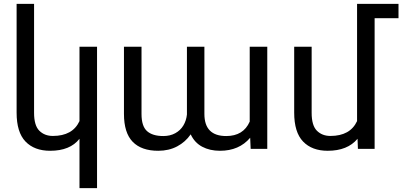

<svg xmlns="http://www.w3.org/2000/svg" viewBox="-20 -770 2081 993"><path d="M391.1 203.1V-52.2Q342.8 9.8 239.3 9.8Q157.7 9.8 111.8 -38.1Q65.9 -85.9 65.9 -187.5V-750H156.2V-186.5Q156.2 -121.1 183.3 -94Q210.4 -66.9 253.4 -66.9Q355.5 -66.9 391.1 -143.6V-528.3H481.9V203.1Z M1271.5 -141.1V-528.3H1362.3V0H1276.4L1273.9 -57.6Q1216.8 9.8 1117.7 9.8Q1064.9 9.8 1025.6 -11.2Q986.3 -32.2 966.3 -75.2Q939 -35.6 896.2 -12.9Q853.5 9.8 798.3 9.8Q711.4 9.8 666.3 -36.6Q621.1 -83 621.1 -181.2V-528.3H711.9V-180.2Q711.9 -117.2 740.5 -91.8Q769 -66.4 824.7 -66.4Q859.9 -66.4 886.5 -81.1Q913.1 -95.7 928.2 -120.8Q943.4 -146 946.8 -177.7V-528.3H1037.1V-180.7Q1037.1 -66.4 1149.9 -66.4Q1238.8 -66.4 1271.5 -141.1Z M2041 -675.8H1917.5V0H1831.1L1829.1 -52.2Q1777.3 9.8 1674.8 9.8Q1593.3 9.8 1547.4 -38.1Q1501.5 -85.9 1501.5 -187.5V-528.3H1591.8V-186.5Q1591.8 -121.1 1618.9 -94Q1646 -66.9 1689 -66.9Q1791 -66.9 1826.7 -143.6V-750H2041Z"/></svg>

Font: Mardoto
Style: Regular
Weight: 400
Designer: Christian Robertson, Vahan Hovhannisyan
Foundry: Google
Version: Version 1.000